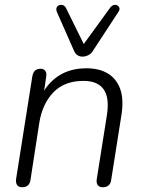

<svg xmlns="http://www.w3.org/2000/svg" viewBox="-20 -781 600 807"><path d="M73 6Q58 6 51.5 -4Q45 -14 48 -31L116 -461Q119 -477 127.5 -484.5Q136 -492 151 -492Q164 -492 170.5 -483Q177 -474 174 -457L160 -364L150 -370Q175 -428 224.5 -461Q274 -494 343 -494Q397 -494 433.5 -472Q470 -450 485.5 -406Q501 -362 490 -295L447 -23Q445 -9 436 -1.5Q427 6 412 6Q397 6 390.5 -3.5Q384 -13 387 -30L429 -295Q441 -369 416 -405Q391 -441 331 -441Q251 -441 204.5 -393Q158 -345 145 -264L108 -24Q103 6 73 6ZM327 -543Q315 -543 305.5 -549Q296 -555 290 -570L219 -731Q215 -742 218 -749Q221 -756 228.5 -759Q236 -762 244 -759.5Q252 -757 257 -748L332 -596L444 -750Q451 -758 459 -760Q467 -762 473.5 -758Q480 -754 482 -747Q484 -740 477 -730L373 -571Q365 -556 352 -549.5Q339 -543 327 -543Z"/></svg>

Font: Nunito ExtraLight Light
Style: Italic
Weight: 300
Italic angle: -9°
Version: Version 3.602